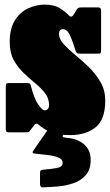

<svg xmlns="http://www.w3.org/2000/svg" viewBox="-20 -562 475 830"><path d="M305.5 -346Q289 -399.5 278 -417.8Q267 -436 253 -436Q235 -436 235 -416Q235 -393.5 255.2 -371.2Q275.5 -349 305.2 -324.5Q335 -300 364.8 -271Q394.5 -242 414.8 -206.8Q435 -171.5 435 -127Q435 -45.5 393.5 -11.8Q352 22 283 22Q232 22 201.5 10.2Q171 -1.5 145 -24.5Q136.5 -32 128 -21L113 -1.5Q108.5 5 105.5 7.5Q102.5 10 91 10H18Q9.5 10 7.2 6.5Q5 3 5 -6V-186.5Q5 -195 6.8 -199Q8.5 -203 17 -203H92.5Q105.5 -203 108.5 -201Q111.5 -199 114 -189Q128.5 -133.5 146 -109.2Q163.5 -85 173 -85Q180.5 -85 186.2 -90.5Q192 -96 192 -108Q192 -137 174.8 -159.2Q157.5 -181.5 132.2 -202.2Q107 -223 81.8 -247Q56.5 -271 39.2 -302.8Q22 -334.5 22 -380Q22 -439.5 45 -475Q68 -510.5 102.5 -526.2Q137 -542 172 -542Q213.5 -542 237.8 -527Q262 -512 278 -495Q289 -483.5 298.5 -499L310.5 -518.5Q314.5 -525.5 318.5 -527.8Q322.5 -530 333.5 -530H404.5Q417 -530 417 -516.5V-345.5Q417 -337.5 415.5 -333.8Q414 -330 405.5 -330H327Q315 -330 311.5 -334Q308 -338 305.5 -346ZM153 233.5V185Q153 176.5 157 174.2Q161 172 168.5 171.5Q199 169 225 164.5Q251 160 251 141.5Q251 126.5 232.2 119Q213.5 111.5 187 108.2Q160.5 105 138 103Q123.5 101.5 121.5 98.2Q119.5 95 124.5 88.5L205 -27.5Q208.5 -32.5 218 -32.5H267Q278.5 -32.5 281.8 -30.5Q285 -28.5 281 -22.5L256.5 16.5Q250 25 251.2 28.8Q252.5 32.5 266 33.5Q314.5 37 343.2 61.8Q372 86.5 372 128.5Q372 170.5 351.2 194.5Q330.5 218.5 298 229.8Q265.5 241 230.2 244Q195 247 165.5 248Q153 248.5 153 233.5Z"/></svg>

Font: Besley* Condensed Fatface
Style: Regular
Weight: 900
Width: 3
Designer: Owen Earl
Foundry: indestructible type*
Version: Version 3.000; ttfautohint (v1.8.3)